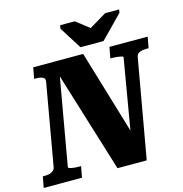

<svg xmlns="http://www.w3.org/2000/svg" viewBox="-154 -1027 1087 1143"><g transform="rotate(-15 389.5 -455.0)"><path d="M402.6 -752.6H544.8L679.4 -890.2L683.2 -910.4H596.8L441 -817.2H529.6L409.6 -910.4H319.6L315.8 -890.2ZM-25.6 0 -13 -68H-2.6Q14.4 -68 28.4 -71.4Q42.4 -74.8 52.1 -83.5Q61.8 -92.2 63.8 -106.2L151.6 -606Q154.6 -621 147.9 -628.5Q141.2 -636 128.4 -639Q115.6 -642 97.8 -642H87.4L100 -710H407.6L576.8 -145.4L542.4 -84.4L635 -629Q636 -633 626 -635.6Q616 -638.2 601 -640.1Q586 -642 569.8 -642H557L569.6 -710H805.4L792.8 -642H782Q757 -642 738.8 -635.6Q720.6 -629.2 716.6 -608L609.2 0H429L221 -674.8L249.6 -678L144.8 -81Q144.8 -78 154.1 -74.9Q163.4 -71.8 178.6 -69.9Q193.8 -68 210 -68H222.8L210.2 0Z"/></g></svg>

Font: Roboto Serif 20pt
Style: Italic
Weight: 400
Italic angle: -10°
Designer: Greg Gazdowicz
Foundry: Commercial Type
Version: Version 1.008